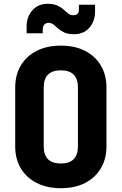

<svg xmlns="http://www.w3.org/2000/svg" viewBox="-20 -980 640 1010"><path d="M300 10Q227 10 173 -17.5Q119 -45 89.5 -94.5Q60 -144 60 -210V-520Q60 -586 89.5 -635.5Q119 -685 173 -712.5Q227 -740 300 -740Q374 -740 427.5 -712.5Q481 -685 510.5 -635.5Q540 -586 540 -520V-210Q540 -144 510.5 -94.5Q481 -45 427.5 -17.5Q374 10 300 10ZM300 -120Q390 -120 390 -210V-520Q390 -610 300 -610Q210 -610 210 -520V-210Q210 -120 300 -120ZM370 -800Q338 -800 318.5 -809Q299 -818 286 -830Q273 -842 261.5 -851Q250 -860 235 -860Q222 -860 213.5 -851Q205 -842 205 -827V-805H120V-840Q120 -892 150.5 -926Q181 -960 230 -960Q262 -960 281.5 -951Q301 -942 314 -930Q327 -918 338.5 -909Q350 -900 365 -900Q395 -900 395 -928V-955H480V-920Q480 -868 450 -834Q420 -800 370 -800Z"/></svg>

Font: Tiny ExtraBold
Style: Regular
Weight: 800
Designer: Philipp Nurullin, Konstantin Bulenkov
Foundry: JetBrains
Version: Version 2.251; ttfautohint (v1.8.4.7-5d5b)